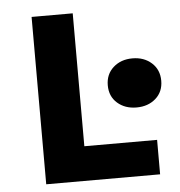

<svg xmlns="http://www.w3.org/2000/svg" viewBox="-49 -698 698 744"><g transform="rotate(-5 300.0 -325.5)"><path d="M101 0V-651H261V-134H544V0ZM476 -266Q431 -266 401.5 -292Q372 -318 372 -361Q372 -404 401.5 -430.5Q431 -457 476 -457Q521 -457 550.5 -430.5Q580 -404 580 -361Q580 -318 550.5 -292Q521 -266 476 -266Z"/></g></svg>

Font: Source Code Pro ExtraLight ExtraBold
Style: Regular
Weight: 800
Monospace: yes
Version: Version 1.018;hotconv 1.0.116;makeotfexe 2.5.65601